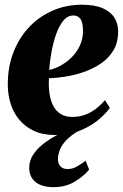

<svg xmlns="http://www.w3.org/2000/svg" viewBox="-20 -559 522 812"><path d="M444.5 -102.5Q431 -82.5 400 -55.5Q369 -28.5 322.2 -8.2Q275.5 12 213.5 12Q160 12 122 -6.2Q84 -24.5 59.8 -54.8Q35.5 -85 24.2 -123Q13 -161 13 -200Q12.5 -274 36 -335.8Q59.5 -397.5 102 -443Q144.5 -488.5 201.8 -513.8Q259 -539 326.5 -539Q381 -539 414.5 -524.2Q448 -509.5 463.8 -484.2Q479.5 -459 479.5 -427.5Q480 -381 460.5 -347.5Q441 -314 408.2 -291.5Q375.5 -269 336.5 -255.2Q297.5 -241.5 258.2 -235.2Q219 -229 187 -228Q185 -192.5 189.5 -162.5Q194 -132.5 205.5 -110.8Q217 -89 236.8 -76.8Q256.5 -64.5 285 -64.5Q318.5 -64.5 344.8 -75.5Q371 -86.5 390.8 -103Q410.5 -119.5 424 -135.5ZM290.5 -493.5Q265.5 -493.5 247.5 -471.2Q229.5 -449 217.2 -414Q205 -379 197.8 -339Q190.5 -299 188 -263.5Q204 -266 223.2 -274.8Q242.5 -283.5 261.5 -297.8Q280.5 -312 296.5 -331.8Q312.5 -351.5 322 -376.5Q331.5 -401.5 331 -431.5Q330.5 -466 319.5 -479.8Q308.5 -493.5 290.5 -493.5ZM206.5 232.5Q156.5 232.5 130 210.5Q103.5 188.5 103.5 151Q103.5 122 119 97.2Q134.5 72.5 160 52Q185.5 31.5 216.2 15Q247 -1.5 277.5 -14.5L295.5 -28L333.5 -17.5Q291.5 4.5 268 26.5Q244.5 48.5 235 70.2Q225.5 92 225 113Q225 133.5 235.8 144.8Q246.5 156 265.5 156Q286 156 303.5 146.2Q321 136.5 342 121L357 158Q337 184 297.8 208.2Q258.5 232.5 206.5 232.5Z"/></svg>

Font: Merriweather 96pt Black
Style: Italic
Weight: 900
Italic angle: -7.8°
Version: Version 2.101